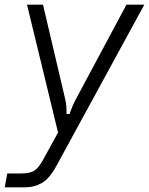

<svg xmlns="http://www.w3.org/2000/svg" viewBox="-39 -569 634 817"><path d="M-19 228 -8 169H52Q87 169 105.5 158Q124 147 142 115L208 -5L76 -549H144L238 -149Q245 -120 244 -84H257Q271 -124 285 -149L499 -549H575L201 137Q171 192 138.5 210Q106 228 71 228Z"/></svg>

Font: Open Sauce Sans Light Italic
Style: Regular
Weight: 300
Italic angle: -10°
Designer: Alfredo Marco Pradil
Foundry: Creative Sauce Fz LLC
Version: Version 1.477